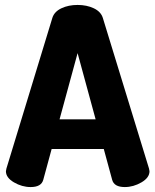

<svg xmlns="http://www.w3.org/2000/svg" viewBox="-20 -757 629 777"><path d="M104 0Q69 0 36.5 -19Q4 -38 4 -64Q4 -67 6 -75L192 -685Q200 -710 228.5 -723.5Q257 -737 294 -737Q331 -737 359.5 -723.5Q388 -710 396 -685L583 -75Q585 -67 585 -64Q585 -38 552.5 -19Q520 0 485 0Q442 0 434 -29L400 -154H189L155 -29Q147 0 104 0ZM221 -274H367L294 -542Z"/></svg>

Font: Dosis
Style: ExtraBold
Weight: 800
Designer: EdgarTolentino, PabloImpallari, IginoMarini
Foundry: EdgarTolentino, PabloImpallari, IginoMarini
Version: Version 1.007